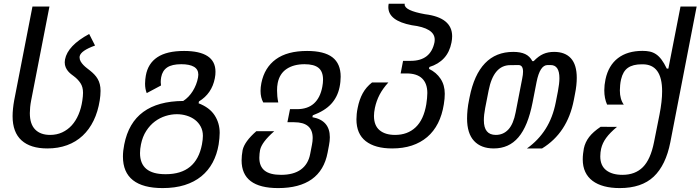

<svg xmlns="http://www.w3.org/2000/svg" viewBox="-20 -777 3666 1005"><path d="M228 0Q139.6 0 92.8 -42.2Q45.9 -84.5 45.9 -168.9Q45.9 -187.5 48.1 -208.7Q50.3 -230 54.2 -251.5L149.9 -742.7H238.8L143.1 -251.5Q139.6 -233.9 137.9 -216.6Q136.2 -199.2 136.2 -185.1Q136.2 -127.4 164.1 -99.1Q191.9 -70.8 242.2 -70.8Q276.9 -70.8 305.4 -84Q334 -97.2 355.5 -120.8Q377 -144.5 391.1 -177.7Q405.3 -210.9 411.1 -251.5Q412.6 -261.2 413.6 -272.2Q414.6 -283.2 414.6 -291.5Q414.6 -321.8 401.1 -342Q387.7 -362.3 366.7 -377.9Q359.9 -382.8 351.6 -389.4Q343.3 -396 335.9 -404.8Q328.6 -413.6 323.7 -425Q318.8 -436.5 318.8 -451.2Q318.8 -458.5 320.3 -465.8Q334.5 -538.6 446.8 -599.1L477.5 -538.6Q402.8 -511.7 397 -482.4Q396.5 -480.5 396.5 -476.6Q396.5 -465.3 402.3 -455.3Q408.2 -445.3 416.7 -436.5Q425.3 -427.7 434.8 -420.4Q444.3 -413.1 451.7 -407.2Q463.9 -397.5 473.9 -387Q483.9 -376.5 491.2 -364Q498.5 -351.6 502.4 -336.2Q506.3 -320.8 506.3 -301.3Q506.3 -289.6 505.1 -276.4Q503.9 -263.2 502 -251.5Q492.7 -192.4 470 -145.8Q447.3 -99.1 412.6 -66.7Q377.9 -34.2 331.3 -17.1Q284.7 0 228 0Z M831.5 207.5Q728.5 207.5 676 166.3Q623.5 125 623.5 42.5Q623.5 27.3 625.2 11.7Q627 -3.9 630.4 -21Q652.8 -134.8 730 -191.2Q807.1 -247.6 939 -248.5Q953.6 -257.8 966.3 -271Q979 -284.2 989 -300.3Q999 -316.4 1006.1 -334.5Q1013.2 -352.5 1016.6 -371.6Q1018.1 -379.4 1018.1 -386.2Q1018.1 -414.1 995.1 -427.5Q972.2 -440.9 928.7 -440.9Q880.4 -440.9 855.2 -424.1Q830.1 -407.2 823.7 -373Q821.3 -359.4 821.3 -347.2Q821.3 -338.4 822.8 -329.6L748 -289.6Q739.3 -311.5 739.3 -338.9Q739.3 -350.1 740.5 -361.3Q741.7 -372.6 743.2 -380.9Q754.4 -444.8 803.7 -477.5Q853 -510.3 943.4 -510.3Q1024.9 -510.3 1066.4 -483.2Q1107.9 -456.1 1107.9 -401.4Q1107.9 -394 1107.2 -385.3Q1106.4 -376.5 1104.5 -367.2Q1088.9 -287.1 1021.5 -246.1L1019.5 -236.3Q1076.7 -214.4 1103.3 -173.6Q1129.9 -132.8 1129.9 -81.5Q1129.9 -69.3 1128.4 -53Q1127 -36.6 1124.5 -21Q1115.7 31.7 1093 74Q1070.3 116.2 1033.7 146Q997.1 175.8 946.5 191.7Q896 207.5 831.5 207.5ZM847.7 134.8Q1007.3 134.8 1037.1 -21Q1039.6 -33.7 1040.8 -45.7Q1042 -57.6 1042 -65.9Q1042 -92.8 1030.8 -114Q1019.5 -135.3 1000.7 -149.7Q981.9 -164.1 957.3 -171.6Q932.6 -179.2 905.8 -179.2Q876.5 -179.2 846.7 -169.9Q816.9 -160.6 791 -141.4Q765.1 -122.1 745.6 -92Q726.1 -62 717.8 -21Q712.9 2.9 712.9 24.4Q712.9 134.8 845.7 134.8Z M1436 207.5Q1244.6 207.5 1244.6 62.5Q1244.6 38.1 1250 8.3Q1260.3 -36.6 1321.8 -90.3H1415.5Q1381.3 -60.1 1363.5 -36.1Q1345.7 -12.2 1341.3 8.3Q1339.8 15.1 1338.6 26.9Q1337.4 38.6 1337.4 48.8Q1337.4 93.8 1365.2 116Q1393.1 138.2 1451.2 138.2Q1516.6 138.2 1554.9 110.4Q1593.3 82.5 1603.5 29.3L1612.8 -18.6Q1614.7 -28.3 1615.7 -37.1Q1616.7 -45.9 1616.7 -54.7Q1616.7 -137.2 1520 -137.2H1484.4L1498 -205.6H1534.2Q1590.3 -205.6 1623.3 -235.4Q1656.2 -265.1 1667 -322.3Q1668.9 -332.5 1669.9 -341.6Q1670.9 -350.6 1670.9 -359.9Q1670.9 -402.3 1647.5 -421.6Q1624 -440.9 1574.2 -440.9Q1517.6 -440.9 1480.5 -416.3Q1443.4 -391.6 1433.6 -342.3Q1431.6 -333 1430.9 -323.2Q1430.2 -313.5 1430.2 -303.2Q1430.2 -288.6 1431.6 -273.2Q1433.1 -257.8 1436.5 -240.7H1357.9Q1343.8 -266.6 1343.8 -301.3Q1343.8 -320.3 1348.1 -342.3Q1364.3 -423.3 1424.1 -466.8Q1483.9 -510.3 1587.4 -510.3Q1676.8 -510.3 1720 -477.1Q1763.2 -443.8 1763.2 -375.5Q1763.2 -362.8 1761.7 -348.6Q1760.3 -334.5 1757.3 -320.3Q1746.6 -269 1713.4 -232.9Q1680.2 -196.8 1617.2 -173.3L1615.2 -163.6Q1706.5 -147 1706.5 -58.6Q1706.5 -39.1 1702.1 -16.6L1694.8 22Q1677.2 114.7 1612.1 161.1Q1546.9 207.5 1436 207.5Z M2032.7 0Q1943.4 0 1894.5 -38.1Q1845.7 -76.2 1845.7 -152.3Q1845.7 -165 1847.2 -180.4Q1848.6 -195.8 1852.1 -211.9Q1860.8 -256.3 1878.7 -288.8Q1896.5 -321.3 1927.2 -345.2H2012.7Q1983.4 -313 1966.8 -281Q1950.2 -249 1942.4 -212.4Q1937.5 -188.5 1937.5 -170.4Q1937.5 -120.1 1966.8 -95.5Q1996.1 -70.8 2047.9 -70.8Q2113.3 -70.8 2155.5 -110.6Q2197.8 -150.4 2211.4 -231.4Q2213.9 -246.6 2215.3 -262.7Q2216.8 -278.8 2216.8 -290Q2216.8 -339.8 2189.7 -366.2Q2162.6 -392.6 2107.9 -392.6H2077.1L2089.8 -458.5H2129.9Q2234.4 -458.5 2254.4 -556.2Q2254.9 -559.6 2255.1 -563Q2255.4 -566.4 2255.4 -569.8Q2255.4 -630.4 2135.3 -645Q2012.7 -668.5 2012.7 -739.7Q2012.7 -749 2014.6 -757.3H2098.6Q2098.1 -755.9 2098.1 -753.4Q2098.1 -721.7 2204.6 -702.6Q2346.7 -685.1 2346.7 -587.4Q2346.7 -580.6 2345.9 -572Q2345.2 -563.5 2343.3 -554.7Q2333.5 -504.4 2304.2 -472.7Q2274.9 -440.9 2227.5 -426.3L2225.6 -416.5Q2264.2 -397.9 2286.1 -364.7Q2308.1 -331.5 2308.1 -286.1Q2308.1 -274.9 2306.9 -260Q2305.7 -245.1 2303.2 -231.4Q2294.4 -175.3 2272.5 -132.1Q2250.5 -88.9 2216.1 -59.6Q2181.6 -30.3 2135.7 -15.1Q2089.8 0 2032.7 0Z M2564.5 0Q2498 0 2461.4 -39.3Q2424.8 -78.6 2424.8 -156.7Q2424.8 -177.2 2427.2 -202.4Q2429.7 -227.5 2435.1 -253.4L2438 -268.1Q2461.4 -386.2 2518.6 -445.8Q2575.7 -505.4 2666.5 -505.4Q2704.6 -505.4 2728.8 -494.1Q2752.9 -482.9 2766.6 -457H2773.4Q2798.8 -483.4 2823.7 -494.4Q2848.6 -505.4 2880.4 -505.4Q2938 -505.4 2968.5 -471.7Q2999 -438 2999 -369.6Q2999 -351.6 2996.8 -330.3Q2994.6 -309.1 2989.7 -285.2L2983.4 -252.4Q2950.2 -81.5 2817.4 0H2738.3Q2797.9 -42.5 2835.7 -102.1Q2873.5 -161.6 2889.2 -242.2L2900.4 -299.3Q2904.3 -319.8 2906.2 -336.7Q2908.2 -353.5 2908.2 -367.7Q2908.2 -436.5 2862.3 -436.5H2846.2Q2806.2 -436.5 2788.6 -347.7L2767.6 -240.2Q2755.4 -178.2 2737.1 -133.1Q2718.8 -87.9 2693.6 -58.3Q2668.5 -28.8 2636.2 -14.4Q2604 0 2564.5 0ZM2575.2 -70.8Q2614.7 -70.8 2641.1 -99.4Q2667.5 -127.9 2679.2 -189.5L2713.4 -365.7Q2717.8 -386.7 2717.8 -401.9Q2717.8 -436.5 2693.8 -436.5L2651.4 -436H2650.9Q2563.5 -436 2537.6 -303.2L2519.5 -210.9Q2512.7 -175.3 2512.7 -147.5Q2512.7 -70.8 2575.2 -70.8Z M3224.1 207.5Q3178.7 207.5 3142.8 198Q3106.9 188.5 3081.8 169.7Q3056.6 150.9 3043.5 122.8Q3030.3 94.7 3030.3 57.1Q3030.3 43 3032 27.6Q3033.7 12.2 3036.1 0Q3043 -32.7 3063.7 -59.8Q3084.5 -86.9 3124 -113.3L3209.5 -112.8Q3172.9 -82.5 3153.1 -55.4Q3133.3 -28.3 3126.5 1.5Q3124.5 9.8 3123.3 20.5Q3122.1 31.2 3122.1 41.5Q3122.1 89.8 3153.1 114Q3184.1 138.2 3238.3 138.2Q3304.7 138.2 3345 97.9Q3385.3 57.6 3403.3 -32.7L3432.1 -177.2Q3445.8 -247.1 3445.8 -299.3Q3445.8 -440.4 3343.8 -440.4H3342.3H3338.9Q3293 -440.4 3266.8 -422.1Q3240.7 -403.8 3231 -361.8Q3227.5 -347.2 3226.1 -331.5Q3224.6 -315.9 3224.6 -303.7Q3224.6 -257.8 3245.1 -229.5H3157.7Q3143.1 -262.2 3143.1 -304.2Q3143.1 -332 3149.4 -361.8Q3165 -434.6 3214.6 -472.7Q3264.2 -510.7 3343.3 -510.7Q3364.3 -510.7 3381.3 -507.1Q3398.4 -503.4 3413.6 -493.4Q3428.7 -483.4 3442.4 -465.3Q3456.1 -447.3 3470.2 -418H3478.5L3542 -742.7H3626.5L3488.8 -32.7Q3465.3 87.4 3401.9 147.5Q3338.4 207.5 3224.1 207.5Z"/></svg>

Font: Hack
Style: Italic
Weight: 400
Italic angle: -11°
Monospace: yes
Designer: Christopher Simpkins
Foundry: Christopher Simpkins
Version: Version 2.019; ttfautohint (v1.4.1) -l 4 -r 80 -G 350 -x 0 -